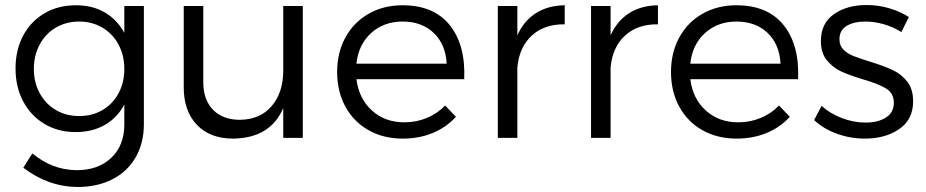

<svg xmlns="http://www.w3.org/2000/svg" viewBox="-20 -550 3696 766"><path d="M554 -55Q554 21 521 78Q488 135 428 165.5Q368 196 289 196Q172 195 73 119L109 62Q149 95 192 111.5Q235 128 286 129Q372 129 424 79.5Q476 30 476 -53V-133Q448 -80 398 -51.5Q348 -23 282 -23Q212 -23 157.5 -55.5Q103 -88 72.5 -145.5Q42 -203 42 -277Q42 -351 72.5 -408Q103 -465 157.5 -497Q212 -529 283 -529Q349 -529 398 -500.5Q447 -472 476 -419V-526H554ZM476 -275Q476 -329 453 -372Q430 -415 389 -439.5Q348 -464 296 -464Q244 -464 203 -440Q162 -416 138.5 -372.5Q115 -329 115 -275Q115 -221 138.5 -178Q162 -135 203 -111Q244 -87 296 -87Q348 -87 389 -111Q430 -135 453 -178Q476 -221 476 -275Z M1188 0H1110V-119Q1059 1 910 3Q818 3 765.5 -52Q713 -107 713 -202V-526H791V-222Q791 -152 830 -112Q869 -72 937 -72Q1018 -73 1064 -127Q1110 -181 1110 -268V-526H1188Z M1832 -234H1402Q1412 -156 1464 -109Q1516 -62 1593 -62Q1641 -62 1683 -79.5Q1725 -97 1756 -129L1799 -84Q1761 -42 1706.5 -19.5Q1652 3 1587 3Q1510 3 1450.5 -30.5Q1391 -64 1358 -124.5Q1325 -185 1325 -263Q1325 -340 1358 -400.5Q1391 -461 1450.5 -495Q1510 -529 1586 -529Q1711 -529 1774.5 -449.5Q1838 -370 1832 -234ZM1586 -464Q1511 -464 1460.5 -418Q1410 -372 1402 -296H1762Q1758 -373 1710.5 -418.5Q1663 -464 1586 -464Z M2233 -529V-453Q2151 -454 2101 -407.5Q2051 -361 2044 -280V0H1966V-526H2044V-409Q2070 -467 2118 -497.5Q2166 -528 2233 -529Z M2605 -529V-453Q2523 -454 2473 -407.5Q2423 -361 2416 -280V0H2338V-526H2416V-409Q2442 -467 2490 -497.5Q2538 -528 2605 -529Z M3164 -234H2734Q2744 -156 2796 -109Q2848 -62 2925 -62Q2973 -62 3015 -79.5Q3057 -97 3088 -129L3131 -84Q3093 -42 3038.5 -19.5Q2984 3 2919 3Q2842 3 2782.5 -30.5Q2723 -64 2690 -124.5Q2657 -185 2657 -263Q2657 -340 2690 -400.5Q2723 -461 2782.5 -495Q2842 -529 2918 -529Q3043 -529 3106.5 -449.5Q3170 -370 3164 -234ZM2918 -464Q2843 -464 2792.5 -418Q2742 -372 2734 -296H3094Q3090 -373 3042.5 -418.5Q2995 -464 2918 -464Z M3606 -482 3576 -422Q3545 -442 3507 -453Q3469 -464 3433 -464Q3386 -464 3357.5 -446.5Q3329 -429 3329 -393Q3329 -368 3345 -352Q3361 -336 3385 -326.5Q3409 -317 3451 -304Q3506 -287 3540.5 -271Q3575 -255 3599 -225Q3623 -195 3623 -146Q3623 -73 3567.5 -35Q3512 3 3430 3Q3373 3 3319 -16.5Q3265 -36 3228 -71L3258 -128Q3291 -97 3338.5 -79Q3386 -61 3433 -61Q3483 -61 3514.5 -81Q3546 -101 3546 -140Q3546 -178 3515 -197Q3484 -216 3421 -234Q3368 -250 3335 -265.5Q3302 -281 3278.5 -310Q3255 -339 3255 -386Q3255 -457 3307 -493.5Q3359 -530 3438 -530Q3484 -530 3528 -517Q3572 -504 3606 -482Z"/></svg>

Font: Kalaa
Style: Regular
Weight: 400
Version: Version 1.20 June 5, 2016